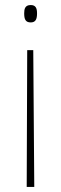

<svg xmlns="http://www.w3.org/2000/svg" viewBox="-20 -550 243 762"><path d="M127 -497C127 -517 122 -530 102 -530C79 -530 76 -514 76 -497C76 -474 81 -461 102 -461C122 -461 127 -475 127 -497ZM88 -351 86 192H116L112 -351Z"/></svg>

Font: Noto Sans Malayalam Condensed Thin
Style: Regular
Weight: 100
Width: 3
Designer: Jelle Bosma - Monotype Design Team
Foundry: Monotype Imaging Inc.
Version: Version 2.104